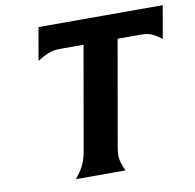

<svg xmlns="http://www.w3.org/2000/svg" viewBox="-79 -780 873 860"><g transform="rotate(-10 358.0 -350.0)"><path d="M198 0Q219 -26 232 -49.5Q245 -73 252 -108L336 -587H230Q198 -587 175 -577.5Q152 -568 125 -551L151 -700H716L690 -551Q668 -568 648.5 -577.5Q629 -587 597 -587H491L407 -108Q404 -90 403.5 -76Q403 -62 405.5 -50Q408 -38 412.5 -26Q417 -14 423 0Z"/></g></svg>

Font: LT Museum
Style: Bold Italic
Weight: 700
Designer: Daniel Lyons
Foundry: LyonsType
Version: Version 1.011